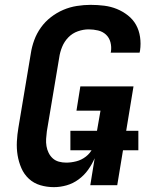

<svg xmlns="http://www.w3.org/2000/svg" viewBox="-20 -763 640 791"><path d="M202 8Q173 8 146 0Q119 -8 99 -26.5Q79 -45 68 -70.5Q57 -96 52.5 -123.5Q48 -151 49.5 -180Q51 -209 56 -238L107 -543Q111 -570 121 -597.5Q131 -625 148.5 -649.5Q166 -674 190 -692.5Q214 -711 241 -722.5Q268 -734 297 -738.5Q326 -743 353 -743Q382 -743 409.5 -739.5Q437 -736 461.5 -726Q486 -716 507 -699.5Q528 -683 540.5 -660.5Q553 -638 557 -610.5Q561 -583 557 -555L555 -546H436L437 -550Q440 -570 435 -589Q430 -608 416.5 -620.5Q403 -633 384 -637.5Q365 -642 345 -642Q323 -642 300.5 -634Q278 -626 261.5 -609Q245 -592 236 -570Q227 -548 224 -526L173 -222Q171 -206 170 -191Q169 -176 171.5 -161Q174 -146 180.5 -133Q187 -120 197.5 -110.5Q208 -101 222.5 -97Q237 -93 253 -93Q273 -93 294.5 -98.5Q316 -104 334 -118Q352 -132 361.5 -152Q371 -172 374 -192L394 -307H295L311 -407H530L463 0H352L370 -111Q359 -86 343 -63.5Q327 -41 304 -24Q281 -7 254.5 0.5Q228 8 202 8ZM550 -144H270V-224H550Z"/></svg>

Font: Iosevka Extended
Style: Bold Italic
Weight: 700
Width: 7
Italic angle: -9°
Monospace: yes
Designer: Belleve Invis
Foundry: Belleve Invis
Version: Version 32.5.0; ttfautohint (v1.8.4)